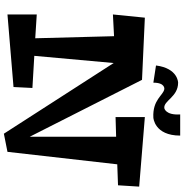

<svg xmlns="http://www.w3.org/2000/svg" viewBox="1 -936 973 1016"><g transform="rotate(90 488.0 -428.5)"><path d="M276 -123 314 -543 688 38 784 19 850 -562 961 -566 968 -678 600 -708V-553L704 -556V-99L403 -693L74 -708L57 -539L172 -545L183 -128L57 -136V19L441 -13L446 -113ZM586 -895C591 -817 553 -811 553 -811C513 -806 494 -884 418 -884C418 -884 342 -884 327 -767L418 -753C418 -817 452 -811 452 -811C485 -806 508 -748 603 -753C603 -753 698 -758 698 -895Z"/></g></svg>

Font: Peralta
Style: Regular
Weight: 400
Designer: Astigmatic (AOETI)
Foundry: Astigmatic (AOETI)
Version: Version 1.000